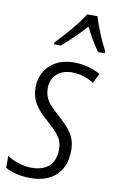

<svg xmlns="http://www.w3.org/2000/svg" viewBox="-95 -814 527 871"><g transform="rotate(10 168.5 -378.0)"><path d="M110 -615 109 -606H140C177 -636 216 -675 250 -713C268 -674 292 -634 313 -606H343L344 -615C324 -651 292 -725 282 -766H234C205 -718 150 -657 110 -615ZM109 10C212 10 270 -49 270 -145C270 -214 236 -245 182 -295C136 -335 116 -361 116 -405C116 -460 154 -495 213 -495C254 -495 288 -481 313 -465L336 -509C307 -526 267 -541 213 -541C121 -541 61 -482 61 -399C61 -336 94 -299 142 -257C192 -212 215 -188 215 -141C215 -76 179 -37 106 -37C63 -37 19 -54 -7 -72V-17C17 -3 58 10 109 10Z"/></g></svg>

Font: Noto Sans Condensed Light
Style: Italic
Weight: 300
Width: 3
Italic angle: -12°
Designer: Monotype Design Team
Foundry: Monotype Imaging Inc.
Version: Version 2.013